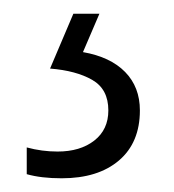

<svg xmlns="http://www.w3.org/2000/svg" viewBox="-20 -20 254 280"><path d="M184 141Q184 188 153.5 214Q123 240 70 240Q40 240 19 234V195Q41 201 64 201Q97 201 117.5 185Q138 169 138 141Q138 110 114.5 96.5Q91 83 53 80L87 0H125L101 56Q141 63 162.5 85Q184 107 184 141Z"/></svg>

Font: Noto Sans Thai ExtCond Light
Style: Regular
Weight: 300
Width: 2
Designer: Monotype Design Team
Foundry: Monotype Imaging Inc.
Version: Version 2.002; ttfautohint (v1.8.4.7-5d5b)